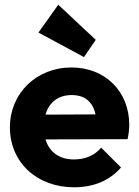

<svg xmlns="http://www.w3.org/2000/svg" viewBox="-20 -783 588 814"><path d="M294 11C376 11 445 -17 493 -73L409 -157C380 -123 341 -107 293 -107C232 -107 189 -138 173 -192L521 -193C526 -218 528 -236 528 -254C528 -395 426 -497 283 -497C135 -497 22 -388 22 -243C22 -95 136 11 294 11ZM143 -645 336 -541 386 -614 227 -763ZM173 -297C188 -350 228 -380 284 -380C339 -380 373 -352 385 -298Z"/></svg>

Font: MV Cash
Style: Bold
Weight: 700
Designer: Rodrigo Fuenzalida
Foundry: fragTYPE
Version: Version 1.100;Glyphs 3.1.2 (3151)